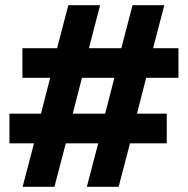

<svg xmlns="http://www.w3.org/2000/svg" viewBox="-20 -720 724 740"><path d="M120.3 -203.2 128.8 -246.4 182.5 -455.6 190.9 -498.8 243.3 -700H365.9L313.5 -498.8L305 -455.6L251.3 -246.4L242.9 -203.2L189.7 0H67.2ZM367.8 -203.2 376.2 -246.4 429.9 -455.6 438.4 -498.8 490.8 -700H613.3L560.9 -498.8L552.5 -455.6L498.8 -246.4L490.3 -203.2L437.2 0H314.7ZM66.4 -534.3H667.7V-420.1H66.4ZM16.4 -281.9H622.7V-167.7H16.4Z"/></svg>

Font: TASA Explorer VF
Style: Regular
Weight: 400
Designer: Weizhong Zhang
Foundry: Local Remote
Version: Version 1.000;Glyphs 3.2 (3192)